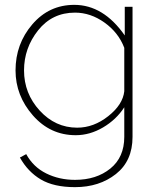

<svg xmlns="http://www.w3.org/2000/svg" viewBox="-20 -548 647 791"><path d="M44 -258Q44 -367 113 -447.5Q182 -528 286 -528Q406 -528 494 -402V-520H526V16Q526 115 457.5 169Q389 223 289 223Q202 223 148.5 191.5Q95 160 62 101L88 87Q117 140 170.5 166.5Q224 193 289 193Q377 193 434.5 146.5Q492 100 492 16V-106Q459 -55 404.5 -23Q350 9 292 9Q187 9 115.5 -72.5Q44 -154 44 -258ZM492 -172V-351Q468 -414 410.5 -455Q353 -496 289 -496Q195 -496 137 -423Q79 -350 79 -258Q79 -163 143.5 -92.5Q208 -22 298 -22Q366 -22 426 -69.5Q486 -117 492 -172Z"/></svg>

Font: Raleway-v4020 ExtraLight
Style: Regular
Weight: 275
Designer: Matt McInerney, Pablo Impallari, Rodrigo Fuenzalida
Foundry: Matt McInerney, Pablo Impallari, Rodrigo Fuenzalida
Version: Version 4.020;PS 004.020;hotconv 1.0.88;makeotf.lib2.5.64775